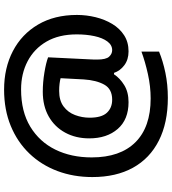

<svg xmlns="http://www.w3.org/2000/svg" viewBox="29 -783 840 938"><g transform="rotate(-90 449.0 -314.0)"><path d="M845 -358Q845 -312 834 -267Q823 -222 801 -185.5Q779 -149 745.5 -127.5Q712 -106 667 -106Q627 -106 599.5 -126.5Q572 -147 562 -177H555Q536 -148 502 -127Q468 -106 419 -106Q334 -106 288 -159Q242 -212 242 -298Q242 -364 270 -415.5Q298 -467 349 -496Q400 -525 470 -525Q516 -525 564 -517Q612 -509 638 -499L628 -295Q627 -282 627 -272.5Q627 -263 627 -260Q627 -216 641 -201Q655 -186 673 -186Q698 -186 715.5 -209.5Q733 -233 741.5 -272.5Q750 -312 750 -359Q750 -446 715 -506.5Q680 -567 619 -599Q558 -631 481 -631Q373 -631 299 -586Q225 -541 187 -463.5Q149 -386 149 -286Q149 -147 223 -72.5Q297 2 437 2Q496 2 556.5 -11.5Q617 -25 666 -43V43Q620 62 562.5 74Q505 86 440 86Q318 86 231 42Q144 -2 98.5 -84.5Q53 -167 53 -283Q53 -375 82.5 -453.5Q112 -532 168 -590.5Q224 -649 303 -681.5Q382 -714 480 -714Q586 -714 668.5 -671Q751 -628 798 -548Q845 -468 845 -358ZM343 -296Q343 -238 367 -212Q391 -186 431 -186Q483 -186 504.5 -224.5Q526 -263 530 -325L536 -438Q525 -441 509 -443Q493 -445 474 -445Q427 -445 398 -423.5Q369 -402 356 -367.5Q343 -333 343 -296Z"/></g></svg>

Font: Noto Sans Kawi SemiBold
Style: Regular
Weight: 600
Designer: Fadhl Haqq
Version: Version 1.000